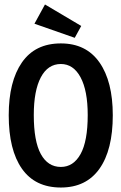

<svg xmlns="http://www.w3.org/2000/svg" viewBox="-20 -826 540 858"><path d="M252 12Q137 12 78 -72Q19 -156 19 -311Q19 -462 78 -547Q137 -632 252 -632Q365 -632 424.5 -547Q484 -462 484 -311Q484 -156 424.5 -72Q365 12 252 12ZM252 -80Q308 -80 340 -137.5Q372 -195 372 -312Q372 -421 340 -480.5Q308 -540 252 -540Q194 -540 162.5 -480.5Q131 -421 131 -312Q131 -195 162.5 -137.5Q194 -80 252 -80ZM314 -657 134 -720 181 -806 343 -710Z"/></svg>

Font: Ligconsolata
Style: Bold
Weight: 700
Monospace: yes
Designer: Raph Levien, Cyreal, Brenton Simpson
Foundry: Raph Levien, Cyreal, Google
Version: Version 3.001; ttfautohint (v1.8.2.53-6de2)